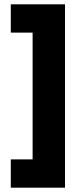

<svg xmlns="http://www.w3.org/2000/svg" viewBox="-20 -739 371 889"><path d="M30 130V-1H131V-588H30V-719H281V130Z"/></svg>

Font: Roundo Variable
Style: Regular
Weight: 200
Designer: Shiva Nallaperumal
Foundry: Indian Type Foundry
Version: Version 2.000